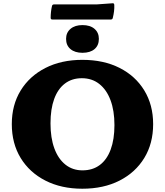

<svg xmlns="http://www.w3.org/2000/svg" viewBox="-20 -1135 1006 1171"><path d="M482 16Q354 16 257 -33.5Q160 -83 106 -171.5Q52 -260 52 -378Q52 -495 106 -583Q160 -671 257 -720.5Q354 -770 482 -770Q612 -770 709 -721Q806 -672 860 -583.5Q914 -495 914 -378Q914 -260 860 -171.5Q806 -83 709 -33.5Q612 16 482 16ZM483 -96Q545 -96 588.5 -128.5Q632 -161 655 -223Q678 -285 678 -372Q678 -460 654 -524Q630 -588 585.5 -623Q541 -658 479 -658Q419 -658 376 -625.5Q333 -593 310.5 -531.5Q288 -470 288 -382Q288 -294 311.5 -230Q335 -166 379 -131Q423 -96 483 -96ZM483 -813Q437 -813 410 -835.5Q383 -858 383 -898Q383 -936 410 -959Q437 -982 483 -982Q530 -982 556.5 -959Q583 -936 583 -898Q583 -858 556.5 -835.5Q530 -813 483 -813ZM297 -1098Q299 -1108 309 -1108H568L666 -1115Q675 -1117 677 -1106Q678 -1086 675.5 -1066Q673 -1046 668 -1026Q666 -1016 656 -1016H299Q289 -1016 289 -1026Q289 -1044 291 -1062.5Q293 -1081 297 -1098Z"/></svg>

Font: Hahmlet Black
Style: Regular
Weight: 900
Version: Version 1.002